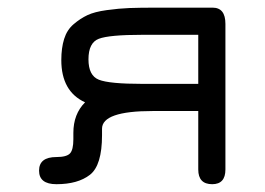

<svg xmlns="http://www.w3.org/2000/svg" viewBox="-20 -470 685 497"><path d="M384.8 -450.2H530.3Q563.5 -450.2 563.5 -408.2V-31.2Q563.5 6.8 529.3 6.8Q493.2 6.8 493.2 -31.2V-182.6H375Q244.1 -182.6 244.1 -136.7V-120.1Q244.1 -42 212.9 -17.6Q181.6 6.8 126 6.8Q81.1 6.8 81.1 -28.3Q81.1 -63.5 126 -63.5Q152.3 -63.5 161.1 -72.8Q169.9 -82 169.9 -109.4V-126Q169.9 -174.8 200.2 -205.1Q138.7 -233.4 138.7 -314.5Q138.7 -345.7 146 -369.1Q153.3 -392.6 170.4 -407.2Q187.5 -421.9 206.1 -430.7Q224.6 -439.5 256.3 -443.8Q288.1 -448.2 314.9 -449.2Q341.8 -450.2 384.8 -450.2ZM209 -316.4Q209 -274.4 235.8 -263.7Q262.7 -252.9 348.6 -252.9H493.2V-379.9H348.6Q262.7 -379.9 235.8 -369.6Q209 -359.4 209 -316.4Z"/></svg>

Font: Jura
Style: DemiBold
Weight: 600
Version: Version 2.4